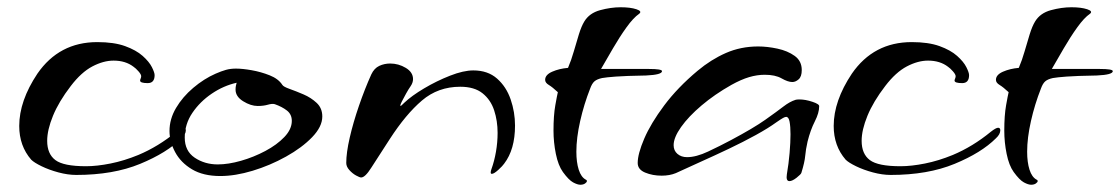

<svg xmlns="http://www.w3.org/2000/svg" viewBox="-20 -483 3086 529"><path d="M190 -1Q167 -1 141 -8Q115 -15 94.5 -25Q74 -35 66 -43Q33 -81 33 -136Q33 -205 83 -280Q143 -367 248 -367Q294 -367 324.5 -356Q355 -345 373 -329Q391 -313 398.5 -298Q406 -283 406 -276Q406 -254 387 -254Q366 -254 366 -261Q366 -263 367.5 -266.5Q369 -270 369 -273Q369 -278 361.5 -286.5Q354 -295 348 -299Q326 -316 293 -316Q265 -316 234.5 -300Q204 -284 175 -246Q142 -203 126 -164Q110 -125 110 -95Q110 -59 132.5 -42Q155 -25 217 -25Q247 -25 284.5 -32.5Q322 -40 361 -56Q416 -79 466 -120Q480 -131 486 -131Q492 -131 492 -124Q492 -113 480 -102Q440 -62 366 -31.5Q292 -1 190 -1Z M587 2Q540 2 509 -16.5Q478 -35 462.5 -64Q447 -93 447 -122Q447 -155 465 -185.5Q483 -216 512.5 -241Q542 -266 574 -280Q590 -287 602.5 -290.5Q615 -294 630 -294Q648 -294 673.5 -289.5Q699 -285 723 -275.5Q747 -266 758 -249Q761 -244 778 -238Q795 -232 816 -223Q837 -214 852.5 -199.5Q868 -185 868 -162Q868 -134 840 -105Q812 -76 768 -51.5Q724 -27 676 -12.5Q628 2 587 2ZM580 -30Q609 -30 644 -40Q679 -50 711 -67Q743 -84 763.5 -105.5Q784 -127 784 -150Q784 -168 770.5 -178.5Q757 -189 737 -196Q730 -198 718 -194.5Q706 -191 690 -191Q671 -191 650 -204Q629 -217 629 -236Q629 -242 630 -247Q631 -252 632 -255Q596 -247 563.5 -225Q531 -203 510 -172Q489 -141 489 -104Q489 -67 516.5 -48.5Q544 -30 580 -30Z M975 6Q971 6 961 0.5Q951 -5 942.5 -14.5Q934 -24 934 -34Q934 -62 943.5 -103.5Q953 -145 969 -191.5Q985 -238 1003 -278Q1011 -295 1025 -301.5Q1039 -308 1055 -308Q1078 -308 1098 -296Q1118 -284 1118 -265Q1118 -255 1111 -245Q1106 -238 1099 -225.5Q1092 -213 1087 -203Q1081 -191 1084 -191Q1085 -191 1094 -200Q1114 -219 1148.5 -239.5Q1183 -260 1220 -274.5Q1257 -289 1284 -289Q1324 -289 1349.5 -266.5Q1375 -244 1387 -209Q1399 -174 1399 -137Q1399 -71 1369 -32Q1365 -26 1353 -15Q1341 -4 1335 -4Q1332 -4 1332 -8Q1332 -10 1332.5 -12Q1333 -14 1334 -17Q1342 -39 1346.5 -65Q1351 -91 1351 -117Q1351 -150 1341.5 -179Q1332 -208 1309.5 -226Q1287 -244 1248 -244Q1187 -244 1142.5 -206Q1098 -168 1054 -100Q1020 -48 1003 -21Q986 6 975 6Z M1579 26Q1571 26 1559 19.5Q1547 13 1531 -9Q1518 -27 1511.5 -59Q1505 -91 1505 -123Q1505 -165 1510 -193Q1515 -221 1517 -229Q1502 -243 1492 -249Q1482 -255 1482 -263Q1482 -277 1501.5 -285.5Q1521 -294 1545 -296Q1554 -317 1561 -341.5Q1568 -366 1575 -388.5Q1582 -411 1590 -424Q1604 -447 1633.5 -455Q1663 -463 1690 -463Q1717 -463 1733.5 -457.5Q1750 -452 1741 -445Q1725 -434 1706 -407.5Q1687 -381 1669 -350Q1651 -319 1636 -293H1768Q1804 -293 1804 -287Q1804 -277 1760 -275Q1703 -274 1676.5 -272Q1650 -270 1639 -268Q1625 -265 1618 -259Q1611 -253 1606 -239Q1589 -196 1578.5 -149.5Q1568 -103 1568 -65Q1568 -36 1574.5 -15.5Q1581 5 1594 12Q1597 13 1597 16Q1597 19 1592 22.5Q1587 26 1579 26Z M2155 16Q2145 16 2148 -3Q2153 -32 2155.5 -61.5Q2158 -91 2158 -113Q2158 -134 2155.5 -147.5Q2153 -161 2146 -161Q2143 -161 2137.5 -158Q2132 -155 2119 -146Q2097 -130 2062.5 -111Q2028 -92 1988 -73Q1948 -54 1910 -37Q1872 -20 1842 -6Q1825 1 1803 1Q1778 1 1757.5 -7.5Q1737 -16 1737 -34Q1737 -59 1755 -101Q1773 -143 1810 -192.5Q1847 -242 1902 -288Q1939 -319 1980 -337Q2021 -355 2069 -355Q2094 -355 2122 -349Q2150 -343 2169.5 -329Q2189 -315 2189 -290Q2189 -272 2180.5 -264.5Q2172 -257 2163 -257Q2151 -257 2133.5 -267Q2116 -277 2087 -277Q2066 -277 2044 -270.5Q2022 -264 1995 -249Q1949 -223 1913 -192.5Q1877 -162 1856.5 -133Q1836 -104 1836 -83Q1836 -68 1846.5 -59Q1857 -50 1873 -50Q1898 -50 1931 -65.5Q1964 -81 1994 -97Q2056 -130 2088.5 -153Q2121 -176 2138.5 -189.5Q2156 -203 2172 -208Q2175 -209 2183 -209Q2199 -209 2218.5 -202.5Q2238 -196 2237 -190Q2237 -172 2225 -148.5Q2213 -125 2205 -93Q2200 -71 2198.5 -53.5Q2197 -36 2188 -7Q2187 -3 2175 6.5Q2163 16 2155 16Z M2434 -1Q2411 -1 2385 -8Q2359 -15 2338.5 -25Q2318 -35 2310 -43Q2277 -81 2277 -136Q2277 -205 2327 -280Q2387 -367 2492 -367Q2538 -367 2568.5 -356Q2599 -345 2617 -329Q2635 -313 2642.5 -298Q2650 -283 2650 -276Q2650 -254 2631 -254Q2610 -254 2610 -261Q2610 -263 2611.5 -266.5Q2613 -270 2613 -273Q2613 -278 2605.5 -286.5Q2598 -295 2592 -299Q2570 -316 2537 -316Q2509 -316 2478.5 -300Q2448 -284 2419 -246Q2386 -203 2370 -164Q2354 -125 2354 -95Q2354 -59 2376.5 -42Q2399 -25 2461 -25Q2491 -25 2528.5 -32.5Q2566 -40 2605 -56Q2660 -79 2710 -120Q2724 -131 2730 -131Q2736 -131 2736 -124Q2736 -113 2724 -102Q2684 -62 2610 -31.5Q2536 -1 2434 -1Z M2821 26Q2813 26 2801 19.5Q2789 13 2773 -9Q2760 -27 2753.5 -59Q2747 -91 2747 -123Q2747 -165 2752 -193Q2757 -221 2759 -229Q2744 -243 2734 -249Q2724 -255 2724 -263Q2724 -277 2743.5 -285.5Q2763 -294 2787 -296Q2796 -317 2803 -341.5Q2810 -366 2817 -388.5Q2824 -411 2832 -424Q2846 -447 2875.5 -455Q2905 -463 2932 -463Q2959 -463 2975.5 -457.5Q2992 -452 2983 -445Q2967 -434 2948 -407.5Q2929 -381 2911 -350Q2893 -319 2878 -293H3010Q3046 -293 3046 -287Q3046 -277 3002 -275Q2945 -274 2918.5 -272Q2892 -270 2881 -268Q2867 -265 2860 -259Q2853 -253 2848 -239Q2831 -196 2820.5 -149.5Q2810 -103 2810 -65Q2810 -36 2816.5 -15.5Q2823 5 2836 12Q2839 13 2839 16Q2839 19 2834 22.5Q2829 26 2821 26Z"/></svg>

Font: Grechen Fuemen
Style: Regular
Weight: 400
Designer: Robert E. Leuschke
Foundry: Robert E. Leuschke
Version: Version 1.010; ttfautohint (v1.8.3)